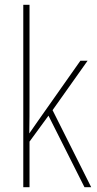

<svg xmlns="http://www.w3.org/2000/svg" viewBox="-20 -780 403 800"><path d="M103 -368V-760H77V0H103V-190L182 -298L332 0H360L199 -321L345 -527H315L141 -280C126 -259 118 -247 102 -224C103 -275 103 -316 103 -368Z"/></svg>

Font: Noto Sans Malayalam Condensed Thin
Style: Regular
Weight: 100
Width: 3
Designer: Jelle Bosma - Monotype Design Team
Foundry: Monotype Imaging Inc.
Version: Version 2.104